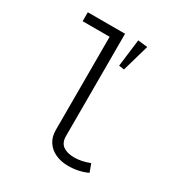

<svg xmlns="http://www.w3.org/2000/svg" viewBox="-179 -890 973 1030"><g transform="rotate(30 307.5 -375.5)"><path d="M300.5 -122.1Q300.5 -82.1 325.9 -63.6Q351.3 -45.1 395.4 -45.1Q440.5 -45.1 490.3 -64.6L508.7 -15.4Q486.7 -4.1 455.6 3.1Q424.6 10.3 389.2 10.3Q346.2 10.3 311.5 -5.4Q276.9 -21 256.9 -51Q236.9 -81 236.9 -122.1V-701H69.7V-756.4H300.5ZM358.5 -592.3 379.5 -761 439 -754.4 391.3 -587.7Z"/></g></svg>

Font: Fira Code Fixed Light
Style: Regular
Weight: 300
Monospace: yes
Designer: Carrois Corporate, Edenspiekermann AG, Nikita Prokopov
Foundry: Carrois Corporate, Edenspiekermann AG, Nikita Prokopov
Version: Version 5.002